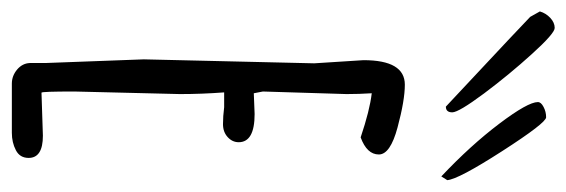

<svg xmlns="http://www.w3.org/2000/svg" viewBox="-388 -616 970 329"><g transform="rotate(90 97.5 -452.0)"><path d="M0 0ZM116.2 -730.5Q-35.2 -872.1 -37.6 -875L-46.9 -891.6Q-43.9 -901.9 -35.9 -909.4Q-27.8 -917 -18.6 -917Q-9.3 -917 26.1 -877.9Q61.5 -838.9 93.8 -795.7Q126 -752.4 126 -741.5Q126 -730.5 116.2 -730.5ZM108.4 -888.2Q108.4 -893.6 116.7 -897.9Q125 -902.3 134.5 -902.3Q144 -902.3 192.4 -827.1Q240.7 -752 242.2 -732.9L235.8 -722.7Q182.6 -772.9 145.5 -822Q108.4 -871.1 108.4 -888.2ZM42 -504.9 36.6 -589.4Q36.6 -660.2 78.6 -660.2Q105.5 -660.2 151.9 -647.7Q198.2 -635.3 198.2 -615.7Q198.2 -595.2 168.9 -584.5Q122.6 -600.1 93.3 -603.5Q94.7 -582 94.7 -560.5L90.3 -417Q90.3 -416 93.3 -401.4L128.9 -402.8Q177.2 -402.8 177.2 -375.5Q177.2 -364.7 168.5 -356.7Q159.7 -348.6 146.2 -348.6Q132.8 -348.6 117.2 -350.6H91.8Q94.7 -312.5 94.7 -274.9Q94.7 -274.9 90.3 -93.8Q90.3 -37.6 92.3 -37.6L166 -40Q204.1 -40 204.1 -15.6Q204.1 -0.5 190.9 6.3Q177.7 13.2 161.1 13.2H76.7Q63.5 13.2 52.7 4.2Q42 -4.9 41.5 -17.6V-43.9L35.2 -212.9Z"/></g></svg>

Font: Amatic
Style: Bold
Weight: 700
Width: 3
Version: Version 2.000; ttfautohint (v0.92-dirty) -l 8 -r 50 -G 50 -x